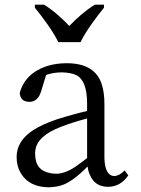

<svg xmlns="http://www.w3.org/2000/svg" viewBox="-20 -786 603 820"><path d="M229 -606H324C345 -651 393 -715 424 -753V-766H385C347 -743 306 -707 276 -675C246 -707 206 -743 168 -766H129V-753C160 -715 208 -651 229 -606ZM528 -37 512 -58C498 -43 483 -35 468 -34C442 -35 428 -60 426 -108V-340C426 -375 422 -404 414 -428C394 -487 344 -516 265 -516C234 -516 205 -512 178 -503C117 -482 79 -444 64 -388C65 -387 65 -385 65 -383C68 -362 82 -351 107 -351C130 -352 146 -366 155 -394L177 -466C197 -473 220 -477 245 -477C272 -476 293 -472 308 -464C337 -448 352 -408 352 -343V-312C317 -304 273 -292 222 -276C181 -262 148 -247 123 -231C75 -200 51 -162 51 -115C51 -89 57 -66 69 -46C93 -6 134 14 191 14C208 13 225 11 241 6C272 -3 310 -30 354 -75C355 -70 356 -64 357 -58C370 -11 398 12 443 12C478 11 506 -5 528 -37ZM352 -280V-111C337 -99 323 -89 312 -81C278 -56 247 -44 220 -44C212 -44 205 -45 198 -46C153 -53 130 -80 130 -129C130 -134 130 -139 131 -144C136 -185 173 -219 242 -245C270 -256 307 -268 352 -280Z"/></svg>

Font: Noto Serif Tangut
Style: Regular
Weight: 400
Designer: YANG Xicheng
Foundry: Liu Zhao Studio
Version: Version 2.169